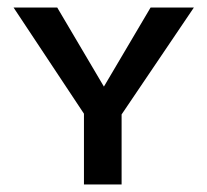

<svg xmlns="http://www.w3.org/2000/svg" viewBox="-20 -490 551 510"><path d="M303 -186V0H203V-188L16 -470H132L256 -260L380 -470H495Z"/></svg>

Font: Ysabeau SC Semibold
Style: Regular
Weight: 600
Designer: Christian Thalmann (Catharsis Fonts)
Version: Version 0.003